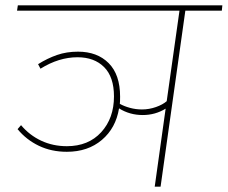

<svg xmlns="http://www.w3.org/2000/svg" viewBox="-20 -701 855 721"><path d="M813 -661H676L583 0H561L602 -293Q563 -269 516 -269Q467 -269 427 -294Q415 -220 362.5 -175.5Q310 -131 231 -131Q173 -131 126 -153.5Q79 -176 46 -216L59 -231Q91 -193 135 -172.5Q179 -152 231 -152Q312 -152 360 -204.5Q408 -257 408 -339Q408 -412 371 -449Q334 -486 271 -486Q201 -486 132 -443L123 -460Q158 -482 194 -494.5Q230 -507 273 -507Q345 -507 388 -464Q431 -421 431 -338Q431 -320 430 -311Q446 -302 468 -296Q490 -290 513 -290Q540 -290 565.5 -299Q591 -308 606 -321L654 -661H44L47 -681H815Z"/></svg>

Font: FiraGO Thin
Style: Italic
Weight: 100
Italic angle: -8°
Designer: bBox Type GmbH
Foundry: bBox Type GmbH
Version: Version 1.001